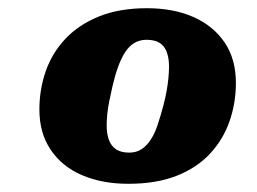

<svg xmlns="http://www.w3.org/2000/svg" viewBox="-20 -745 627 468"><path d="M293 -297Q229 -297 180 -318Q131 -339 103.5 -380Q76 -421 76 -478Q76 -527 91.5 -571.5Q107 -616 139.5 -650.5Q172 -685 221.5 -705Q271 -725 338 -725Q403 -725 451.5 -703.5Q500 -682 527.5 -641.5Q555 -601 555 -543Q555 -494 539.5 -449.5Q524 -405 492 -370.5Q460 -336 410.5 -316.5Q361 -297 293 -297ZM337 -648Q320 -648 307 -640Q294 -632 284.5 -617Q275 -602 267.5 -581Q260 -560 254 -534Q250 -516 246.5 -499Q243 -482 241.5 -467Q240 -452 240 -439Q240 -419 245.5 -404Q251 -389 263 -381Q275 -373 295 -373Q312 -373 324.5 -381Q337 -389 347 -404Q357 -419 364 -440Q371 -461 378 -487Q383 -506 386 -522.5Q389 -539 390.5 -554.5Q392 -570 392 -583Q392 -603 386.5 -618Q381 -633 369 -640.5Q357 -648 337 -648Z"/></svg>

Font: Roboto Serif ExtraBold
Style: Italic
Weight: 800
Italic angle: -10°
Version: Version 1.007